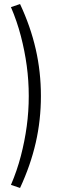

<svg xmlns="http://www.w3.org/2000/svg" viewBox="-20 -737 309 948"><path d="M79 191 34 176Q64 106 83 33Q102 -40 112 -113.5Q122 -187 122 -263Q122 -339 112 -412.5Q102 -486 83 -559Q64 -632 34 -702L79 -717Q131 -606 156.5 -494Q182 -382 182 -263Q182 -144 156.5 -32.5Q131 79 79 191Z"/></svg>

Font: Nunito Sans 10pt Condensed Light
Style: Regular
Weight: 300
Width: 3
Designer: Vernon Adams
Foundry: Vernon Adams
Version: Version 3.101;gftools[0.9.27]